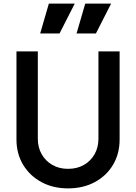

<svg xmlns="http://www.w3.org/2000/svg" viewBox="-20 -1029 752 1061"><path d="M356 12Q440 12 504.5 -23Q569 -58 605 -119Q641 -180 641 -258V-745H524V-263Q524 -214 502.5 -176.5Q481 -139 443.5 -117.5Q406 -96 356 -96Q307 -96 269.5 -117.5Q232 -139 210.5 -176.5Q189 -214 189 -263V-745H71V-258Q71 -180 107.5 -119Q144 -58 208.5 -23Q273 12 356 12ZM202 -844H309L393 -1009H250ZM403 -844H510L594 -1009H451Z"/></svg>

Font: Custom Plus Jakarta Sans SemiBold
Style: Regular
Weight: 600
Designer: Gumpita Rahayu & FullSphere
Foundry: Tokotype & FullSphere
Version: Version 1.001;hotconv 1.0.117;makeotfexe 2.5.65602